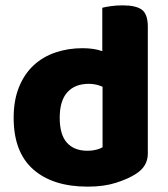

<svg xmlns="http://www.w3.org/2000/svg" viewBox="-20 -681 626 717"><path d="M288 -501Q331 -501 362 -490V-652Q373 -655 393.5 -658Q414 -661 438 -661Q488 -661 510 -644.5Q532 -628 532 -581V-107Q532 -60 488 -32Q459 -13 413.5 1.5Q368 16 308 16Q177 16 104 -48.5Q31 -113 31 -241Q31 -307 51 -356Q71 -405 105.5 -437Q140 -469 187 -485Q234 -501 288 -501ZM363 -357Q352 -362 339 -365Q326 -368 312 -368Q260 -368 231.5 -336.5Q203 -305 203 -241Q203 -178 230 -148Q257 -118 307 -118Q325 -118 340 -122Q355 -126 363 -131Z"/></svg>

Font: Baloo Da 2 ExtraBold
Style: Regular
Weight: 800
Designer: Noopur Datye, Sulekha Rajkumar and Ek Type
Foundry: Ek Type
Version: Version 1.640;hotconv 1.0.111;makeotfexe 2.5.65597; ttfautoh